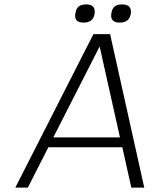

<svg xmlns="http://www.w3.org/2000/svg" viewBox="-20 -856 728 876"><path d="M579.1 0 538.1 -184.1H200.7L106.9 0H49.8L406.2 -700.2H482.4L638.2 0ZM434.6 -644 223.1 -229H527.3ZM373.5 -835.9Q417.5 -835.9 411.6 -793.9Q405.8 -752.9 361.8 -752.9Q338.9 -752.9 329.8 -762.9Q320.8 -772.9 323.7 -793.9Q327.1 -816.4 338.9 -826.2Q350.6 -835.9 373.5 -835.9ZM537.6 -835.9Q582.5 -835.9 576.7 -793.9Q570.8 -752.9 525.9 -752.9Q481.9 -752.9 487.8 -793.9Q491.2 -816.4 502.9 -826.2Q514.6 -835.9 537.6 -835.9Z"/></svg>

Font: Fivo Sans Light
Style: Regular
Weight: 300
Designer: Alexander Slobzheninov
Foundry: Alexander Slobzheninov
Version: 1.0